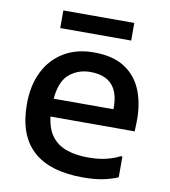

<svg xmlns="http://www.w3.org/2000/svg" viewBox="-82 -790 768 869"><g transform="rotate(10 302.0 -355.5)"><path d="M357 9Q50 9 50 -274Q50 -361 82 -424.5Q114 -488 172 -522.5Q230 -557 309 -557Q398 -557 453 -520.5Q508 -484 532.5 -418.5Q557 -353 553 -267L552 -237H165Q172 -179 198.5 -145.5Q225 -112 267.5 -98Q310 -84 364 -84Q414 -84 450.5 -93.5Q487 -103 508 -115H517V-20Q491 -8 451.5 0.5Q412 9 357 9ZM308 -467Q254 -467 213.5 -434.5Q173 -402 165 -319H440V-327Q440 -467 308 -467ZM139 -720H465V-639H139Z"/></g></svg>

Font: Kufam Medium
Style: Regular
Weight: 500
Designer: Wael Morcos, Artur Schmal
Foundry: Original Type
Version: Version 1.300; ttfautohint (v1.8.3)